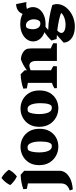

<svg xmlns="http://www.w3.org/2000/svg" viewBox="765 -1577 1049 2639"><g transform="rotate(-90 1289.5 -257.5)"><path d="M6.2 219 -9.8 177Q35 161.8 61.5 133.9Q88 106 88 54.5V-445.5L206.8 -498.2L261 -449.8V44.5Q261 77.5 236.8 115Q212.5 152.5 156.9 181.4Q101.2 210.2 6.2 219ZM13 -412.8 8.5 -461.2Q52 -477.5 103 -487Q154 -496.5 206.8 -498.2L206.2 -427.5L130 -390.5ZM183.5 -550.2Q149.5 -565.8 118.2 -590Q87 -614.2 64.5 -641.8Q83 -678.2 108.2 -709.1Q133.5 -740 163 -762Q196.8 -743.5 226.1 -716.8Q255.5 -690 276.2 -660Q260.2 -627.2 236 -598.9Q211.8 -570.5 183.5 -550.2Z M594 20Q528 20 469.8 -11.1Q411.5 -42.2 375.2 -101.2Q339 -160.2 339 -242.8Q339 -325.8 374.6 -383Q410.2 -440.2 467.4 -470.1Q524.5 -500 589.8 -500Q654.8 -500 711.8 -469.9Q768.8 -439.8 803.9 -381.5Q839 -323.2 839 -238.2Q839 -155.2 804.9 -97.5Q770.8 -39.8 715.2 -9.9Q659.8 20 594 20ZM599 -69.8Q612.2 -69.8 626.8 -74.5Q641.2 -86 649.2 -109Q657.2 -132 660.6 -162.9Q664 -193.8 664 -226.5Q664 -275.5 656.1 -315.4Q648.2 -355.2 630.4 -379.4Q612.5 -403.5 583.2 -403.5Q572.2 -403.5 561.6 -400.8Q551 -398 544 -392.8Q529.2 -372.2 521.8 -331.6Q514.2 -291 514.2 -241Q514.2 -194.2 522.9 -155.2Q531.5 -116.2 550 -93Q568.5 -69.8 599 -69.8Z M1121 20Q1055 20 996.8 -11.1Q938.5 -42.2 902.2 -101.2Q866 -160.2 866 -242.8Q866 -325.8 901.6 -383Q937.2 -440.2 994.4 -470.1Q1051.5 -500 1116.8 -500Q1181.8 -500 1238.8 -469.9Q1295.8 -439.8 1330.9 -381.5Q1366 -323.2 1366 -238.2Q1366 -155.2 1331.9 -97.5Q1297.8 -39.8 1242.2 -9.9Q1186.8 20 1121 20ZM1126 -69.8Q1139.2 -69.8 1153.8 -74.5Q1168.2 -86 1176.2 -109Q1184.2 -132 1187.6 -162.9Q1191 -193.8 1191 -226.5Q1191 -275.5 1183.1 -315.4Q1175.2 -355.2 1157.4 -379.4Q1139.5 -403.5 1110.2 -403.5Q1099.2 -403.5 1088.6 -400.8Q1078 -398 1071 -392.8Q1056.2 -372.2 1048.8 -331.6Q1041.2 -291 1041.2 -241Q1041.2 -194.2 1049.9 -155.2Q1058.5 -116.2 1077 -93Q1095.5 -69.8 1126 -69.8Z M1469.8 0V-445.5L1588.5 -498.2L1642.8 -443.8V0ZM1771.2 0V-284.8Q1771.2 -330.8 1753.4 -355Q1735.5 -379.2 1702.8 -377.8Q1680.5 -377 1654.5 -365.5Q1628.5 -354 1602.5 -337.4Q1576.5 -320.8 1552.5 -302.5L1547.2 -328.8Q1589 -370.8 1632 -404.1Q1675 -437.5 1716.2 -460.4Q1757.5 -483.2 1793.5 -494.5Q1813.2 -494.5 1838.8 -488Q1864.2 -481.5 1889.6 -466Q1915 -450.5 1931.8 -423Q1936.8 -414.8 1939.4 -400.8Q1942 -386.8 1943.1 -362.4Q1944.2 -338 1944.2 -295.5V0ZM1394.8 -412.8 1390.2 -461.2Q1433.8 -477.5 1484.8 -487Q1535.8 -496.5 1588.5 -498.2L1588 -427.5L1511.8 -390.5ZM1397.8 0 1395.8 -34.5Q1424.2 -51.8 1457.8 -64Q1491.2 -76.2 1519.2 -82.8L1509.8 0ZM1552.5 0 1577.5 -103Q1608.8 -95 1640.8 -81.5Q1672.8 -68 1700.2 -48.8L1698 0ZM1854.2 0 1879.2 -103Q1910.5 -95 1949.4 -81.5Q1988.2 -68 2015.8 -48.8L2012.8 0Z M2241 246.8Q2204.2 246.8 2167.4 238.9Q2130.5 231 2099 213Q2067.5 195 2046.9 165.5Q2026.2 136 2022.8 92.8L2178.8 -46L2271.5 -50.5Q2236 -31.2 2210.2 -11.9Q2184.5 7.5 2170.4 25.6Q2156.2 43.8 2156.2 60.5Q2156.2 90 2189.2 104.6Q2222.2 119.2 2268 119.2Q2299.2 119.2 2331.4 112.2Q2363.5 105.2 2390.1 91.5Q2416.8 77.8 2432 57.8Q2391.5 42 2333.5 29.1Q2275.5 16.2 2208.8 7.8Q2142 -0.8 2073.2 -3.2L2052.2 -76.5Q2076.8 -102 2102.9 -124.1Q2129 -146.2 2157.4 -165Q2185.8 -183.8 2215.2 -197.5L2277.5 -180.8Q2254.8 -167 2233.9 -150.9Q2213 -134.8 2197.2 -119.2Q2239.2 -119 2284.2 -114.6Q2329.2 -110.2 2374 -102.1Q2418.8 -94 2461 -84.4Q2503.2 -74.8 2539.2 -63.2Q2557.5 -19.8 2551.4 24.4Q2545.2 68.5 2519.2 108.4Q2493.2 148.2 2451 179.6Q2408.8 211 2355.2 228.9Q2301.8 246.8 2241 246.8ZM2272.2 -155.5Q2197 -155.5 2145.2 -179.4Q2093.5 -203.2 2066.5 -242.4Q2039.5 -281.5 2039.5 -325.8Q2039.5 -372.8 2068.2 -413Q2097 -453.2 2150.6 -478.4Q2204.2 -503.5 2276.8 -503.5Q2346 -503.5 2399 -480.5Q2452 -457.5 2481.8 -417.9Q2511.5 -378.2 2511.5 -329Q2511.5 -281.2 2482.2 -241.8Q2453 -202.2 2399.5 -178.9Q2346 -155.5 2272.2 -155.5ZM2310.8 -231.5Q2327.5 -243.2 2335.6 -267.8Q2343.8 -292.2 2343.8 -319Q2343.8 -342 2335.8 -364.1Q2327.8 -386.2 2313.1 -402.4Q2298.5 -418.5 2278.2 -424.1Q2258 -429.8 2232.8 -420Q2220.5 -409 2213.9 -382.6Q2207.2 -356.2 2207.2 -329.5Q2207.2 -297.8 2218.8 -271.9Q2230.2 -246 2253.6 -234Q2277 -222 2310.8 -231.5ZM2411.2 -360.5Q2404.8 -393.5 2408 -427.5Q2411.2 -461.5 2427.2 -491.1Q2443.2 -520.8 2474 -539.8Q2504.8 -558.8 2552.8 -560.8L2580.8 -419.2Q2493.5 -431.2 2433.8 -380.2Z"/></g></svg>

Font: Eczar
Style: Regular
Weight: 400
Designer: Vaibhav Singh
Foundry: Rosetta Type Foundry
Version: Version 2.000